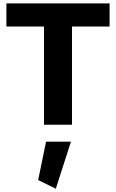

<svg xmlns="http://www.w3.org/2000/svg" viewBox="-20 -742 689 1142"><path d="M207 329.1 312 380.4 401.9 100.6H253.9ZM408.2 -584H631.8V-721.7H18.1V-584H241.7V0H408.2Z"/></svg>

Font: Estedad ExtraBold
Style: Regular
Weight: 800
Designer: Amin Abedi
Version: Version 7.3